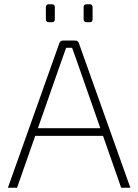

<svg xmlns="http://www.w3.org/2000/svg" viewBox="-20 -880 648 900"><path d="M332 -690Q339 -690 343.5 -687Q348 -684 350 -677L591 0H548L338 -600Q333 -614 328 -628Q323 -642 318 -656H290Q285 -642 280 -628Q275 -614 270 -600L60 0H17L258 -677Q260 -684 265 -687Q270 -690 276 -690ZM478 -279V-243H128V-279ZM401 -860Q414 -860 414 -846V-790Q414 -776 401 -776H386Q372 -776 372 -790V-846Q372 -860 386 -860ZM224 -860Q237 -860 237 -846V-790Q237 -776 224 -776H209Q195 -776 195 -790V-846Q195 -860 209 -860Z"/></svg>

Font: Exo 2 ExtraLight
Style: Regular
Weight: 250
Designer: Natanael Gama
Foundry: Natanael Gama
Version: Version 2.010